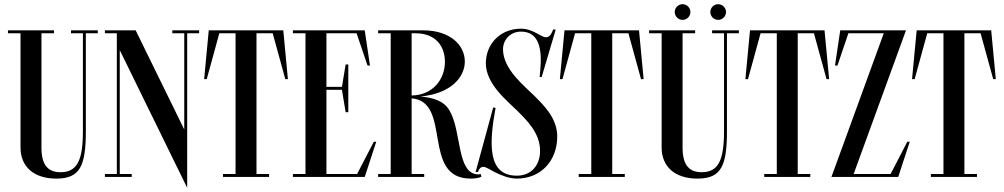

<svg xmlns="http://www.w3.org/2000/svg" viewBox="-20 -845 4794 917"><path d="M447 -700H319V-686H376V-219.5C376 -82 350 -22.5 269.5 -22.5C214.5 -22.5 178 -50.5 178 -140V-686H238V-700H18V-686H78V-140C78 -51 139.5 8 249 8C361.9 8 390 -51.5 390 -219.5V-686H447Z M931 -700H803V-686H860V-226.6L628 -700H481V-686H538V-14H481V0H609V-14H552V-605.5L874 52V-686H931Z M1333 -700H977L955 -467H967.4L1027.5 -686H1105V-14H1045V0H1265V-14H1205V-686H1282.4L1342.6 -467H1355Z M1685.6 -14H1539V-416H1613.1L1630.8 -309H1643.5V-537H1630.8L1613.1 -430H1539V-686H1683.1L1735.3 -532H1747L1722 -700H1379V-686H1439V-14H1379V0H1722L1777 -168H1765.3Z M2276 -14C2273 -13.1 2268 -12.1 2265 -12.1C2160 -12.1 2186 -217 2127 -317C2101.3 -362.2 2050.6 -378.9 1987.9 -384C2132.1 -397.4 2200 -475.4 2200 -551C2200 -630.2 2129.5 -698.5 2006 -700V-700H1786V-686H1846V-14H1786V0H2006V-14H1946V-375.4C2140.9 -358.9 1990.5 8 2228 8C2251 8 2271 4 2279 -1ZM1965 -686C2061.8 -686 2105 -623 2105 -550C2105 -467 2048.1 -390.5 1946 -389V-686Z M2448.4 8C2559.4 8 2641.4 -73 2641.4 -194C2641.4 -281 2575.4 -344 2530.4 -389C2485.4 -434 2382.4 -514 2382.4 -609.5C2382.4 -654.9 2417.2 -694 2468.4 -694C2555.9 -694 2569.4 -609 2560.4 -510L2557.4 -477H2567L2634 -703L2622.4 -705C2612.4 -679 2603.4 -667 2587.4 -667C2564.4 -667 2525.4 -708 2468.4 -708C2369.4 -708 2300.4 -635 2300.4 -543C2300.4 -443 2403.4 -363 2448.4 -318C2493.4 -273 2559.4 -211.5 2559.4 -124.5C2559.4 -53.2 2515.2 -6 2448.4 -6C2310 -6 2314.5 -153.5 2346.9 -330L2335.5 -331.5L2251.5 -23.5H2262.9C2266.9 -37.5 2274.9 -47.5 2287.9 -48C2300.4 -48.5 2315.9 -37 2341.9 -23.5C2370.9 -8.5 2411.4 8 2448.4 8Z M3032 -700H2676L2654 -467H2666.4L2726.5 -686H2804V-14H2744V0H2964V-14H2904V-686H2981.4L3041.6 -467H3054Z M3240 -750C3260.5 -750 3277.5 -767 3277.5 -787.5C3277.5 -808 3260.5 -825 3240 -825C3219.5 -825 3202.5 -808 3202.5 -787.5C3202.5 -767 3219.5 -750 3240 -750ZM3410 -750C3430.5 -750 3447.5 -767 3447.5 -787.5C3447.5 -808 3430.5 -825 3410 -825C3389.5 -825 3372.5 -808 3372.5 -787.5C3372.5 -767 3389.5 -750 3410 -750ZM3509 -700H3381V-686H3438V-219.5C3438 -82 3412 -22.5 3331.5 -22.5C3276.5 -22.5 3240 -50.5 3240 -140V-686H3300V-700H3080V-686H3140V-140C3140 -51 3201.5 8 3311 8C3423.9 8 3452 -51.5 3452 -219.5V-686H3509Z M3918 -700H3562L3540 -467H3552.4L3612.5 -686H3690V-14H3630V0H3850V-14H3790V-686H3867.4L3927.6 -467H3940Z M4233.6 -14H4057.1L4307 -700H3993L3968 -532H3979.7L4031.9 -686H4200.9L3951 0H4270L4325 -168H4313.3Z M4714 -700H4358L4336 -467H4348.4L4408.5 -686H4486V-14H4426V0H4646V-14H4586V-686H4663.4L4723.6 -467H4736Z"/></svg>

Font: Picaflor 36 pt
Style: Regular
Weight: 400
Designer: Ariel Martín Pérez
Foundry: Tunera Type Foundry
Version: Version 1.000;hotconv 1.0.109;makeotfexe 2.5.65596